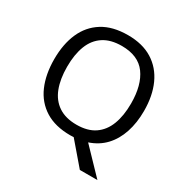

<svg xmlns="http://www.w3.org/2000/svg" viewBox="-199 -888 1179 1220"><g transform="rotate(30 390.5 -277.5)"><path d="M720 -358Q720 -271 696.5 -200Q673 -129 627 -80Q581 -31 512 -8L683 170H554L416 9Q410 9 403.5 9.5Q397 10 391 10Q280 10 206.5 -36Q133 -82 97 -165Q61 -248 61 -359Q61 -469 97 -551Q133 -633 206.5 -679Q280 -725 392 -725Q499 -725 572 -679.5Q645 -634 682.5 -551.5Q720 -469 720 -358ZM156 -358Q156 -268 181 -203Q206 -138 258.5 -103Q311 -68 391 -68Q472 -68 523.5 -103Q575 -138 600 -203Q625 -268 625 -358Q625 -493 569 -569.5Q513 -646 392 -646Q311 -646 258.5 -611.5Q206 -577 181 -512.5Q156 -448 156 -358Z"/></g></svg>

Font: Noto Sans Cherokee
Style: Regular
Weight: 400
Designer: Monotype Design Team
Foundry: Monotype Imaging Inc.
Version: Version 2.001